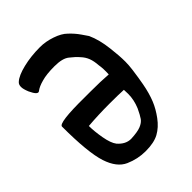

<svg xmlns="http://www.w3.org/2000/svg" viewBox="-214 -827 969 969"><g transform="rotate(-45 270.5 -342.5)"><path d="M143 9Q91 -14 66 -90Q40 -170 40 -354Q38 -380 227 -378H267Q341 -378 393 -374Q395 -415 390 -443Q388 -474 379.5 -496Q371 -518 354 -536Q337 -556 311 -576Q286 -597 228 -597Q171 -597 137 -587Q103 -578 85 -564Q69 -550 46 -600Q35 -627 35 -642Q35 -660 46 -669Q69 -690 124.5 -703.5Q180 -717 245 -717Q285 -717 327.5 -702.5Q370 -688 392 -666Q418 -642 437 -614.5Q456 -587 460 -581Q483 -531 491 -460Q498 -403 498 -360Q498 -336 494 -305Q487 -253 480 -216Q470 -162 453 -120Q438 -83 410 -45Q382 -7 346.5 12.5Q311 32 251 32Q195 32 143 9ZM375 -150Q393 -193 393 -235L392 -265Q357 -267 290 -267Q211 -267 138 -261Q138 -223 147 -172Q156 -122 173 -100Q204 -64 243 -64Q290 -66 313.5 -75.5Q337 -85 348 -100.5Q359 -116 375 -150Z"/></g></svg>

Font: Barriecito
Style: Regular
Weight: 400
Designer: Pablo Cosgaya & Sergio Jiménez
Foundry: Pablo Cosgaya & Sergio Jiménez
Version: Version 1.001